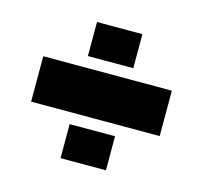

<svg xmlns="http://www.w3.org/2000/svg" viewBox="-74 -607 648 613"><g transform="rotate(15 250.0 -300.0)"><path d="M37.5 -375H462.5V-225H37.5ZM175 -187.5H325V-75H175ZM175 -525H325V-412.5H175Z"/></g></svg>

Font: BoonTook
Style: Regular
Weight: 400
Designer: Sungsit Sawaiwan
Foundry: FontUni
Version: Version 3.0